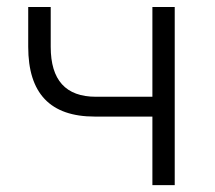

<svg xmlns="http://www.w3.org/2000/svg" viewBox="-20 -538 626 558"><path d="M255.4 -199.2H422.9V0H487.8V-517.6H422.9V-256.8H258.8C170.9 -256.8 127.4 -305.2 127.4 -401.9V-517.6H62V-401.9C62 -266.6 126 -199.2 255.4 -199.2Z"/></svg>

Font: Cascadia Code Light
Style: Regular
Weight: 300
Monospace: yes
Designer: Aaron Bell
Foundry: Saja Typeworks
Version: Version 2404.023